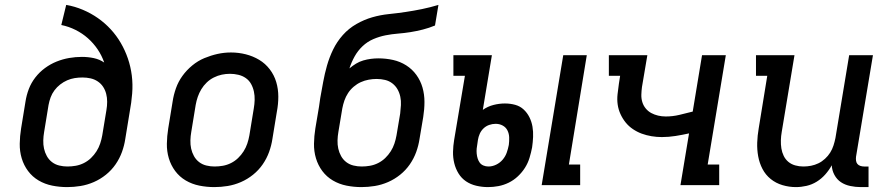

<svg xmlns="http://www.w3.org/2000/svg" viewBox="-20 -755 3640 783"><path d="M254 8Q223 8 193 2Q163 -4 137.5 -19Q112 -34 94.5 -57.5Q77 -81 68.5 -109.5Q60 -138 60.5 -169Q61 -200 66 -231L84 -341Q88 -367 97.5 -392Q107 -417 124 -439Q141 -461 163.5 -477.5Q186 -494 211 -504Q236 -514 262 -518.5Q288 -523 314 -523Q339 -523 362.5 -518Q386 -513 405 -500Q395 -529 378 -554Q361 -579 338.5 -599Q316 -619 288 -633Q260 -647 230 -653L250 -735Q285 -729 318 -715Q351 -701 379.5 -681Q408 -661 431.5 -635.5Q455 -610 472.5 -580Q490 -550 501.5 -516.5Q513 -483 517.5 -447Q522 -411 519 -373.5Q516 -336 509 -299L491 -189Q487 -162 477.5 -135.5Q468 -109 451.5 -85Q435 -61 412 -42.5Q389 -24 362.5 -12.5Q336 -1 308.5 3.5Q281 8 254 8ZM255 -76Q272 -76 289 -79Q306 -82 322 -90Q338 -98 351 -110.5Q364 -123 373.5 -138Q383 -153 388.5 -169.5Q394 -186 397 -203L414 -306Q417 -323 417 -340Q417 -357 413 -372.5Q409 -388 400.5 -401Q392 -414 378.5 -423Q365 -432 349 -435.5Q333 -439 316 -439Q300 -439 284.5 -436.5Q269 -434 254 -427.5Q239 -421 225.5 -410.5Q212 -400 202 -386.5Q192 -373 186.5 -358Q181 -343 178 -327L160 -217Q157 -200 156.5 -182.5Q156 -165 159.5 -149Q163 -133 171 -118.5Q179 -104 192 -94Q205 -84 221.5 -80Q238 -76 255 -76Q255 -76 255 -76Q255 -76 255 -76Z M854 8Q823 8 793 2Q763 -4 737.5 -19Q712 -34 694.5 -57.5Q677 -81 668.5 -109.5Q660 -138 660.5 -169Q661 -200 666 -231L684 -341Q688 -368 697.5 -395Q707 -422 724 -445.5Q741 -469 764 -488Q787 -507 813.5 -518Q840 -529 867 -535Q894 -541 922 -541Q953 -541 982.5 -533.5Q1012 -526 1037 -511Q1062 -496 1080 -472.5Q1098 -449 1106.5 -420.5Q1115 -392 1115 -361Q1115 -330 1109 -299L1091 -189Q1087 -162 1077.5 -135.5Q1068 -109 1051.5 -85Q1035 -61 1012 -42.5Q989 -24 962.5 -12.5Q936 -1 908.5 3.5Q881 8 854 8ZM855 -76Q872 -76 889 -79Q906 -82 922 -90Q938 -98 951 -110.5Q964 -123 973.5 -138Q983 -153 988.5 -169.5Q994 -186 997 -203L1015 -313Q1018 -330 1018.5 -347.5Q1019 -365 1015.5 -381.5Q1012 -398 1004 -412.5Q996 -427 982.5 -436.5Q969 -446 952 -450Q935 -454 918 -454Q901 -454 884.5 -450.5Q868 -447 852 -439Q836 -431 823 -418.5Q810 -406 801 -391Q792 -376 786.5 -360Q781 -344 778 -327L760 -217Q757 -200 756.5 -182.5Q756 -165 759.5 -149Q763 -133 771 -118.5Q779 -104 792 -94Q805 -84 821.5 -80Q838 -76 855 -76Q855 -76 855 -76Q855 -76 855 -76Z M1454 8Q1423 8 1393 2Q1363 -4 1337.5 -19Q1312 -34 1294.5 -57.5Q1277 -81 1268.5 -109.5Q1260 -138 1260.5 -169Q1261 -200 1266 -231L1281 -320Q1282 -329 1283.5 -337.5Q1285 -346 1286 -355Q1292 -388 1298 -421Q1304 -454 1313.5 -487.5Q1323 -521 1338.5 -553Q1354 -585 1378 -612Q1402 -639 1433.5 -657Q1465 -675 1498 -684.5Q1531 -694 1565 -697.5Q1599 -701 1633 -706Q1667 -711 1701 -718Q1735 -725 1768 -735L1754 -651Q1730 -641 1704.5 -634.5Q1679 -628 1654 -624Q1629 -620 1603.5 -618Q1578 -616 1552.5 -611Q1527 -606 1502.5 -595.5Q1478 -585 1458.5 -566.5Q1439 -548 1426 -524.5Q1413 -501 1405 -476Q1418 -487 1432 -495.5Q1446 -504 1461.5 -508.5Q1477 -513 1492.5 -515Q1508 -517 1523 -517Q1554 -517 1583 -510.5Q1612 -504 1636.5 -488.5Q1661 -473 1678 -449.5Q1695 -426 1703 -398Q1711 -370 1711 -339.5Q1711 -309 1706 -278L1691 -189Q1687 -162 1677.5 -135.5Q1668 -109 1651.5 -85Q1635 -61 1612 -42.5Q1589 -24 1562.5 -12.5Q1536 -1 1508.5 3.5Q1481 8 1454 8ZM1455 -76Q1472 -76 1489 -79Q1506 -82 1522 -90Q1538 -98 1551 -110.5Q1564 -123 1573.5 -138Q1583 -153 1588.5 -169.5Q1594 -186 1597 -203L1612 -292Q1614 -309 1615 -326.5Q1616 -344 1612.5 -360.5Q1609 -377 1601 -391Q1593 -405 1580 -415Q1567 -425 1550.5 -429Q1534 -433 1516 -433Q1500 -433 1483.5 -430Q1467 -427 1451.5 -420Q1436 -413 1422.5 -401.5Q1409 -390 1399.5 -375.5Q1390 -361 1384.5 -345Q1379 -329 1376 -313L1360 -217Q1357 -200 1356.5 -182.5Q1356 -165 1359.5 -149Q1363 -133 1371 -118.5Q1379 -104 1392 -94Q1405 -84 1421.5 -80Q1438 -76 1455 -76Q1455 -76 1455 -76Q1455 -76 1455 -76Z M2189 0 2277 -530H2373L2300 -84H2346V0ZM1970 8Q1946 8 1922.5 2.5Q1899 -3 1880.5 -15.5Q1862 -28 1850 -47.5Q1838 -67 1832.5 -89.5Q1827 -112 1827.5 -136Q1828 -160 1832 -184L1876 -446H1829V-530H1986L1949 -307Q1969 -321 1992.5 -327Q2016 -333 2039 -333Q2061 -333 2081 -327.5Q2101 -322 2115.5 -308.5Q2130 -295 2139 -277Q2148 -259 2151.5 -238.5Q2155 -218 2154 -196.5Q2153 -175 2150 -154Q2146 -133 2139.5 -111.5Q2133 -90 2121 -71Q2109 -52 2092 -36Q2075 -20 2054.5 -10Q2034 0 2012.5 4Q1991 8 1970 8ZM1972 -76Q1988 -76 2003.5 -83.5Q2019 -91 2030 -104Q2041 -117 2046.5 -132.5Q2052 -148 2055 -164Q2057 -179 2056.5 -194.5Q2056 -210 2049.5 -223Q2043 -236 2030 -243Q2017 -250 2002 -250Q2002 -250 2001.5 -250Q2001 -250 2001 -250Q1988 -250 1975 -245.5Q1962 -241 1952 -231.5Q1942 -222 1936.5 -209.5Q1931 -197 1929 -184L1927 -170Q1925 -160 1924 -149.5Q1923 -139 1924 -128.5Q1925 -118 1928 -108.5Q1931 -99 1936.5 -91.5Q1942 -84 1951.5 -80Q1961 -76 1972 -76Z M2755 0 2790 -211Q2763 -205 2735 -200.5Q2707 -196 2679 -196Q2658 -196 2637 -199.5Q2616 -203 2597 -210Q2578 -217 2561 -228.5Q2544 -240 2531.5 -255.5Q2519 -271 2510.5 -289.5Q2502 -308 2499 -328.5Q2496 -349 2498.5 -371Q2501 -393 2504 -414L2509 -446H2463V-530H2620L2598 -400Q2596 -385 2595.5 -369Q2595 -353 2599.5 -338.5Q2604 -324 2613.5 -312.5Q2623 -301 2636 -294Q2649 -287 2664 -283.5Q2679 -280 2695 -280Q2723 -280 2750.5 -286.5Q2778 -293 2805 -300L2843 -530H2940L2866 -84H2913V0Z M3226 8Q3198 8 3171 0Q3144 -8 3123 -25Q3102 -42 3089.5 -66Q3077 -90 3072 -117.5Q3067 -145 3068 -173.5Q3069 -202 3074 -231L3109 -446H3063V-530H3220L3168 -217Q3165 -200 3164.5 -183Q3164 -166 3166.5 -150Q3169 -134 3176 -119.5Q3183 -105 3195 -95Q3207 -85 3223 -80.5Q3239 -76 3256 -76Q3272 -76 3287.5 -79Q3303 -82 3317.5 -89Q3332 -96 3344.5 -107.5Q3357 -119 3365.5 -132.5Q3374 -146 3379 -161.5Q3384 -177 3387 -192L3443 -530H3540L3471 -116Q3470 -108 3471 -100Q3472 -92 3476.5 -86.5Q3481 -81 3488.5 -78.5Q3496 -76 3504 -76H3522V8H3490Q3469 8 3447.5 3.5Q3426 -1 3409.5 -12Q3393 -23 3383 -41.5Q3373 -60 3372 -81Q3361 -61 3345.5 -43.5Q3330 -26 3310.5 -14Q3291 -2 3269 3Q3247 8 3226 8Z"/></svg>

Font: Iosevka Curly Slab MdEx
Style: Italic
Weight: 500
Width: 7
Italic angle: -9°
Monospace: yes
Designer: Belleve Invis
Foundry: Belleve Invis
Version: Version 11.0.0; ttfautohint (v1.8.3)